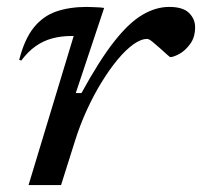

<svg xmlns="http://www.w3.org/2000/svg" viewBox="-20 -535 584 555"><path d="M193 -431Q192 -431 190.5 -431Q189 -431 188 -431Q157 -431 131 -424Q105 -417 83 -401.5Q61 -386 41.5 -360L35.5 -362Q51 -422.5 78 -455.8Q105 -489 143.2 -502Q181.5 -515 230.5 -515Q238.5 -515 246.8 -514.5Q255 -514 263.8 -513.8Q272.5 -513.5 281 -512L199 -266H215.5Q267.5 -361 310.2 -415.2Q353 -469.5 391.8 -492.2Q430.5 -515 469 -515Q509 -515 526.5 -497.5Q544 -480 544 -456.5Q544 -427.5 529.8 -408Q515.5 -388.5 498.5 -379.2Q481.5 -370 472.5 -370Q470.5 -370 461.8 -378.2Q453 -386.5 442 -396Q431 -406 420.8 -414.2Q410.5 -422.5 405.5 -422.5Q387.5 -422.5 365.5 -406.8Q343.5 -391 320 -362.8Q296.5 -334.5 273.8 -297.5Q251 -260.5 231.5 -218Q212 -175.5 198 -131.5L156.5 0H62.5Z"/></svg>

Font: Newsreader 7pt
Style: Italic
Weight: 400
Italic angle: -17°
Designer: Hugues Gentile
Foundry: Production Type
Version: Version 1.003